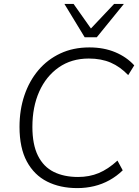

<svg xmlns="http://www.w3.org/2000/svg" viewBox="-20 -956 710 984"><path d="M376 8Q288 8 221.5 -25.5Q155 -59 117.5 -128.5Q80 -198 80 -306Q80 -393 105 -467Q130 -541 176.5 -596Q223 -651 289 -682Q355 -713 438 -713Q512 -713 570.5 -688.5Q629 -664 668 -621L637 -571Q596 -614 547.5 -635Q499 -656 435 -656Q346 -656 281 -610.5Q216 -565 181 -486.5Q146 -408 146 -306Q146 -215 174.5 -158Q203 -101 255.5 -75Q308 -49 380 -49Q438 -49 486 -69Q534 -89 582 -133L609 -83Q578 -53 541 -32.5Q504 -12 462.5 -2Q421 8 376 8ZM414 -765 310 -936H357L446 -810L565 -936H615L476 -765Z"/></svg>

Font: Nunito Sans 12pt ExtraLight 12pt Light
Style: Italic
Weight: 300
Italic angle: -9°
Version: Version 3.101;gftools[0.9.27]